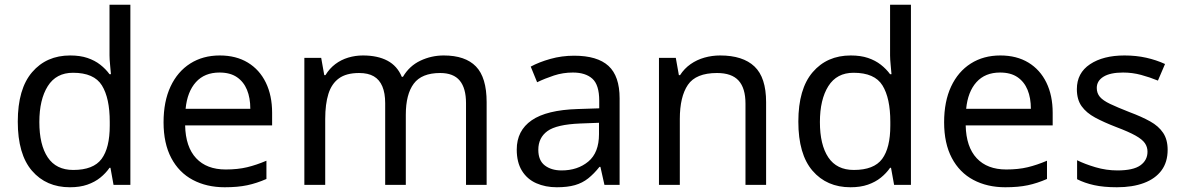

<svg xmlns="http://www.w3.org/2000/svg" viewBox="-20 -780 4991 810"><path d="M275 10Q175 10 115 -59.5Q55 -129 55 -267Q55 -405 115.5 -475.5Q176 -546 276 -546Q318 -546 349 -535.5Q380 -525 403 -507Q426 -489 442 -467H448Q447 -480 444.5 -505.5Q442 -531 442 -546V-760H530V0H459L446 -72H442Q426 -49 403 -30.5Q380 -12 348.5 -1Q317 10 275 10ZM289 -63Q374 -63 408.5 -109.5Q443 -156 443 -250V-266Q443 -366 410 -419.5Q377 -473 288 -473Q217 -473 181.5 -416.5Q146 -360 146 -265Q146 -169 181.5 -116Q217 -63 289 -63Z M907 -546Q976 -546 1025.5 -516Q1075 -486 1101.5 -431.5Q1128 -377 1128 -304V-251H761Q763 -160 807.5 -112.5Q852 -65 932 -65Q983 -65 1022.5 -74.5Q1062 -84 1104 -102V-25Q1063 -7 1023 1.5Q983 10 928 10Q852 10 793.5 -21Q735 -52 702.5 -113.5Q670 -175 670 -264Q670 -352 699.5 -415Q729 -478 782.5 -512Q836 -546 907 -546ZM906 -474Q843 -474 806.5 -433.5Q770 -393 763 -321H1036Q1036 -367 1022 -401Q1008 -435 979.5 -454.5Q951 -474 906 -474Z M1852 -546Q1943 -546 1988 -499.5Q2033 -453 2033 -349V0H1946V-345Q1946 -408 1919.5 -440Q1893 -472 1837 -472Q1759 -472 1725.5 -427Q1692 -382 1692 -296V0H1605V-345Q1605 -387 1593 -415.5Q1581 -444 1557 -458Q1533 -472 1495 -472Q1441 -472 1410 -449.5Q1379 -427 1365.5 -384Q1352 -341 1352 -278V0H1264V-536H1335L1348 -463H1353Q1370 -491 1394.5 -509.5Q1419 -528 1449 -537Q1479 -546 1511 -546Q1573 -546 1614.5 -524Q1656 -502 1675 -456H1680Q1707 -502 1753.5 -524Q1800 -546 1852 -546Z M2402 -545Q2500 -545 2547 -502Q2594 -459 2594 -365V0H2530L2513 -76H2509Q2486 -47 2461.5 -27.5Q2437 -8 2405.5 1Q2374 10 2329 10Q2281 10 2242.5 -7Q2204 -24 2182 -59.5Q2160 -95 2160 -149Q2160 -229 2223 -272.5Q2286 -316 2417 -320L2508 -323V-355Q2508 -422 2479 -448Q2450 -474 2397 -474Q2355 -474 2317 -461.5Q2279 -449 2246 -433L2219 -499Q2254 -518 2302 -531.5Q2350 -545 2402 -545ZM2428 -259Q2328 -255 2289.5 -227Q2251 -199 2251 -148Q2251 -103 2278.5 -82Q2306 -61 2349 -61Q2417 -61 2462 -98.5Q2507 -136 2507 -214V-262Z M3018 -546Q3114 -546 3163 -499.5Q3212 -453 3212 -349V0H3125V-343Q3125 -408 3096 -440Q3067 -472 3005 -472Q2916 -472 2882 -422Q2848 -372 2848 -278V0H2760V-536H2831L2844 -463H2849Q2867 -491 2893.5 -509.5Q2920 -528 2952 -537Q2984 -546 3018 -546Z M3568 10Q3468 10 3408 -59.5Q3348 -129 3348 -267Q3348 -405 3408.5 -475.5Q3469 -546 3569 -546Q3611 -546 3642 -535.5Q3673 -525 3696 -507Q3719 -489 3735 -467H3741Q3740 -480 3737.5 -505.5Q3735 -531 3735 -546V-760H3823V0H3752L3739 -72H3735Q3719 -49 3696 -30.5Q3673 -12 3641.5 -1Q3610 10 3568 10ZM3582 -63Q3667 -63 3701.5 -109.5Q3736 -156 3736 -250V-266Q3736 -366 3703 -419.5Q3670 -473 3581 -473Q3510 -473 3474.5 -416.5Q3439 -360 3439 -265Q3439 -169 3474.5 -116Q3510 -63 3582 -63Z M4200 -546Q4269 -546 4318.5 -516Q4368 -486 4394.5 -431.5Q4421 -377 4421 -304V-251H4054Q4056 -160 4100.5 -112.5Q4145 -65 4225 -65Q4276 -65 4315.5 -74.5Q4355 -84 4397 -102V-25Q4356 -7 4316 1.5Q4276 10 4221 10Q4145 10 4086.5 -21Q4028 -52 3995.5 -113.5Q3963 -175 3963 -264Q3963 -352 3992.5 -415Q4022 -478 4075.5 -512Q4129 -546 4200 -546ZM4199 -474Q4136 -474 4099.5 -433.5Q4063 -393 4056 -321H4329Q4329 -367 4315 -401Q4301 -435 4272.5 -454.5Q4244 -474 4199 -474Z M4906 -148Q4906 -96 4880 -61Q4854 -26 4806 -8Q4758 10 4692 10Q4636 10 4595.5 1Q4555 -8 4524 -24V-104Q4556 -88 4601.5 -74.5Q4647 -61 4694 -61Q4761 -61 4791 -82.5Q4821 -104 4821 -140Q4821 -160 4810 -176Q4799 -192 4770.5 -208Q4742 -224 4689 -244Q4637 -264 4600 -284Q4563 -304 4543 -332Q4523 -360 4523 -404Q4523 -472 4578.5 -509Q4634 -546 4724 -546Q4773 -546 4815.5 -536.5Q4858 -527 4895 -510L4865 -440Q4831 -454 4794 -464Q4757 -474 4718 -474Q4664 -474 4635.5 -456.5Q4607 -439 4607 -409Q4607 -387 4620 -371.5Q4633 -356 4663.5 -341.5Q4694 -327 4745 -307Q4796 -288 4832 -268Q4868 -248 4887 -219.5Q4906 -191 4906 -148Z"/></svg>

Font: lkorean25
Style: Book
Weight: 400
Designer: Jelle Bosma - Monotype Design Team
Foundry: Monotype Imaging Inc.
Version: Version 2.003